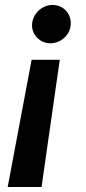

<svg xmlns="http://www.w3.org/2000/svg" viewBox="-20 -571 349 775"><path d="M11 183.9H147.7L221.2 -329.5H107.6ZM109.4 -473C106.9 -431.1 141.3 -396.3 183.2 -396.3C226.2 -396.3 263.8 -430.4 265.6 -473C267.8 -516.7 235.4 -551.1 191.8 -551.1C150.2 -551.1 112.2 -516.7 109.4 -473Z"/></svg>

Font: Margiela Sans Semi Bold
Style: Italic
Weight: 600
Italic angle: -9.39999°
Designer: Stefan Endress, Andreas Faust
Version: Version 1.100;FEAKit 1.0